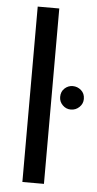

<svg xmlns="http://www.w3.org/2000/svg" viewBox="-53 -773 407 807"><g transform="rotate(5 150.0 -370.0)"><path d="M73 0ZM73 0ZM164 0H73V-740H164ZM249 -321Q229 -321 214.5 -335.5Q200 -350 200 -370Q200 -393 215 -406.5Q230 -420 249 -420Q269 -420 284.5 -406.5Q300 -393 300 -370Q300 -350 285 -335.5Q270 -321 249 -321Z"/></g></svg>

Font: Ulagadi Sans
Style: Regular
Weight: 400
Designer: Ninad Kale (Devanagari), Jonny Pinhorn (Latin)
Foundry: Indian Type Foundry
Version: Version 3.01;March 29, 2020;FontCreator 12.0.0.2522 64-bit; 